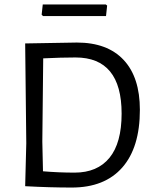

<svg xmlns="http://www.w3.org/2000/svg" viewBox="-20 -836 686 862"><path d="M535 -567C486.3 -619 416.3 -645 325 -645L94 -641H93L98 -193L93 0H94C167.3 4 236.7 6 302 6C400.7 6 476.3 -24 529 -84C581.7 -144 608 -230.3 608 -343C608 -440.3 583.7 -515 535 -567ZM471.5 -127.5C435.2 -83.2 383 -61 315 -61C267 -61 219.7 -63 173 -67L170 -200L174 -574C228.7 -576.7 277 -578 319 -578C457 -578 526 -494 526 -326C526 -238 507.8 -171.8 471.5 -127.5ZM456 -764 461 -811 455 -816H172L167 -770L173 -764Z"/></svg>

Font: Alegreya Sans SC
Style: Regular
Weight: 400
Designer: Juan Pablo del Peral
Foundry: Huerta Tipografica
Version: Version 1.000;PS 001.000;hotconv 1.0.70;makeotf.lib2.5.58329